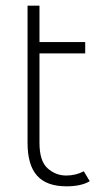

<svg xmlns="http://www.w3.org/2000/svg" viewBox="-20 -643 363 676"><path d="M77 -140V-623H119V-495H280V-455H119V-140Q119 -76 147.5 -50.5Q176 -25 213 -25Q247 -25 275 -40L296 -5Q266 13 214 13Q144 13 110.5 -24.5Q77 -62 77 -140Z"/></svg>

Font: Bellota Text Light
Style: Regular
Weight: 300
Designer: Kemie Guaida
Foundry: Kemie Guaida
Version: Version 4.001